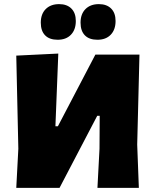

<svg xmlns="http://www.w3.org/2000/svg" viewBox="-20 -912 755 932"><path d="M267 -892Q305 -892 326.5 -870.5Q348 -849 348 -810Q348 -768 324.5 -743.5Q301 -719 260 -719Q220 -719 199 -740.5Q178 -762 178 -802Q178 -844 202 -868Q226 -892 267 -892ZM460 -892Q498 -892 519.5 -870.5Q541 -849 541 -810Q541 -768 517.5 -743.5Q494 -719 453 -719Q413 -719 392 -740.5Q371 -762 371 -802Q371 -844 395 -868Q419 -892 460 -892ZM59 0 69 -190 59 -642 263 -652 249 -299H261L443 -647H657L646 -210L654 0H453L463 -190L464 -350H452L269 0Z"/></svg>

Font: Alegreya Sans Black
Style: Regular
Weight: 900
Designer: Juan Pablo del Peral
Foundry: Huerta Tipografica
Version: Version 2.007